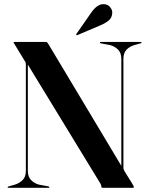

<svg xmlns="http://www.w3.org/2000/svg" viewBox="-20 -901 713 921"><path d="M217 -3Q217 0 213 0H21Q16.5 0 16.5 -3Q16.5 -5.5 22 -7L52 -15.5Q74 -22.5 89 -37.8Q104 -53 104 -81.5V-589.5Q104 -596.5 103.2 -599.8Q102.5 -603 97.5 -610.5L51 -687Q49 -691 47 -694Q45 -697 45 -698.5Q45 -700 49 -700H201.5Q206 -700 212.5 -689L562 -105.5V-618.5Q562 -646.5 547 -662.2Q532 -678 509 -684.5L464 -693Q459 -694.5 459 -697Q459 -700 463 -700H655Q659 -700 659 -697Q659 -694.5 654 -693L624 -684.5Q601.5 -678 586.8 -662.5Q572 -647 572 -618.5V-98Q572 -92 573.8 -87.2Q575.5 -82.5 578 -78.5L613.5 -21.5Q622.5 -6.5 622.5 -3Q622.5 0 616.5 0H473Q466 0 466 -7Q466 -14 461 -21.5L113.5 -591V-81.5Q113.5 -53.5 128.5 -37.8Q143.5 -22 166 -15.5L212 -7Q217 -5.5 217 -3ZM417 -839.5Q446.5 -882.5 478 -881Q497 -880.5 508 -867Q519 -853.5 518.5 -839.5Q517.5 -815 500 -801.5Q482.5 -788 461.5 -779.5L352 -733Q347.5 -731 346 -733.5Q344.5 -735.5 347 -739Z"/></svg>

Font: Fraunces 144pt SemiBold
Style: Regular
Weight: 600
Version: Version 1.000;[0bf87f6ff]